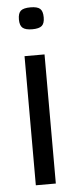

<svg xmlns="http://www.w3.org/2000/svg" viewBox="-53 -764 316 794"><g transform="rotate(-5 104.5 -367.5)"><path d="M105 -644Q77 -644 65 -654Q53 -664 53 -689Q53 -715 64.5 -725Q76 -735 105 -735Q133 -735 144.5 -725Q156 -715 156 -689Q156 -664 144.5 -654Q133 -644 105 -644ZM63 0V-536H146V0Z"/></g></svg>

Font: Georama
Style: Regular
Weight: 400
Designer: Jean-Baptiste Levee
Foundry: Production Type
Version: Version 1.000